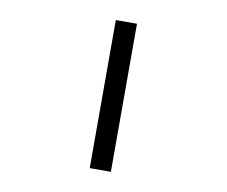

<svg xmlns="http://www.w3.org/2000/svg" viewBox="-76 -778 1031 873"><g transform="rotate(10 439.5 -342.0)"><path d="M390.6 -683.6H488.3V0H390.6Z"/></g></svg>

Font: BabelStone Club Penguin
Style: Regular
Weight: 400
Designer: Andrew West
Foundry: BabelStone
Version: Version 1.02 November 6, 2013